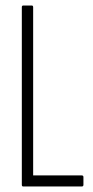

<svg xmlns="http://www.w3.org/2000/svg" viewBox="-20 -675 337 695"><path d="M64 0Q59 0 59 -6V-649Q59 -655 64 -655H95Q100 -655 100 -649V-40H276Q282 -40 282 -34V-6Q282 0 276 0Z"/></svg>

Font: Sofia Sans Extra Condensed Light
Style: Regular
Weight: 300
Designer: Botio Nikoltchev, Ani Petrova
Foundry: lettersoup
Version: Version 4.101